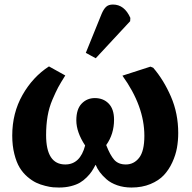

<svg xmlns="http://www.w3.org/2000/svg" viewBox="-20 -816 848 850"><path d="M403.8 -558.1 359.9 -582 429.2 -752.9Q438.5 -775.4 449.5 -785.6Q460.4 -795.9 480 -795.9Q530.8 -795.9 557.1 -736.8L556.2 -722.2ZM241.2 14.2Q228 14.2 215.1 13.2Q202.1 12.2 180.4 6.8Q158.7 1.5 140.1 -7.3Q121.6 -16.1 101.3 -33.4Q81.1 -50.8 66.9 -74.2Q52.7 -97.7 43.5 -134.3Q34.2 -170.9 34.2 -215.8Q34.2 -315.4 79.6 -395.5Q125 -475.6 196.8 -522L269 -481.9Q248 -448.7 237.5 -429.2Q227.1 -409.7 212.2 -375Q197.3 -340.3 190.7 -301.8Q184.1 -263.2 184.1 -217.8Q184.1 -87.9 269 -87.9Q335 -87.9 356.9 -171.9Q317.9 -231 317.9 -283.2Q317.9 -333 341.6 -357.4Q365.2 -381.8 399.9 -381.8Q437.5 -381.8 461.2 -357.4Q484.9 -333 484.9 -286.1Q484.9 -222.2 450.2 -173.8Q467.3 -129.4 485.6 -108.6Q503.9 -87.9 537.1 -87.9Q572.8 -87.9 595.9 -117.4Q619.1 -147 619.1 -214.8Q619.1 -346.2 522 -481L646 -521L658.2 -516.1Q704.6 -462.4 736.8 -388.2Q769 -314 769 -227.1Q769 -193.4 763.4 -161.6Q757.8 -129.9 742.9 -97.4Q728 -64.9 705.6 -40.8Q683.1 -16.6 646 -1.2Q608.9 14.2 562 14.2Q527.8 14.2 499 4.2Q470.2 -5.9 451.7 -22.2Q433.1 -38.6 421.6 -54.2Q410.2 -69.8 403.8 -85.9H402.8Q394 -69.3 386 -57.1Q377.9 -44.9 363.8 -30.8Q349.6 -16.6 333.7 -7.3Q317.9 2 293.9 8.1Q270 14.2 241.2 14.2Z"/></svg>

Font: Literata Book
Style: Bold
Weight: 700
Designer: Latin by Veronika Burian and Jose Scaglione. Greek by Irene Vlachou. Cyrillic by Vera Evstafieva
Foundry: TypeTogether
Version: Version 2.003;PS 002.003;hotconv 1.0.88;makeotf.lib2.5.64775